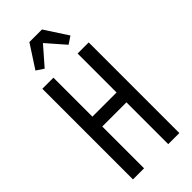

<svg xmlns="http://www.w3.org/2000/svg" viewBox="-300 -1039 1101 1101"><g transform="rotate(-45 250.0 -488.5)"><path d="M62 0V-735H152V-419H348V-735H438V0H348V-339H152V0ZM153 -807 108 -837 199 -977H301L392 -837L347 -807L250 -918Z"/></g></svg>

Font: Iosevka SS10 Medium
Style: Regular
Weight: 500
Monospace: yes
Designer: Belleve Invis
Foundry: Belleve Invis
Version: Version 28.0.6; ttfautohint (v1.8.4)